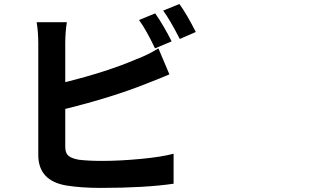

<svg xmlns="http://www.w3.org/2000/svg" viewBox="-20 -875 1540 938"><path d="M818.4 -672.9 737.3 -638.7Q695.3 -727.5 659.2 -777.3L738.3 -809.6Q782.2 -746.1 818.4 -672.9ZM298.8 -342.8V-158.2Q298.8 -127.9 313.5 -114.7Q328.1 -101.6 364.3 -94.7Q410.2 -88.9 480.5 -88.9Q564.5 -88.9 667.5 -98.6Q770.5 -108.4 828.1 -124V22.5Q687.5 43 471.7 43Q377 43 303.7 31.2Q167 7.8 167 -118.2V-663.1Q167 -716.8 159.2 -766.6H306.6Q298.8 -716.8 298.8 -663.1V-473.6Q502.9 -524.4 644.5 -585Q704.1 -607.4 753.9 -638.7L807.6 -511.7Q800.8 -508.8 755.9 -490.2Q710.9 -471.7 691.4 -464.8Q527.3 -399.4 298.8 -342.8ZM777.3 -823.2 856.4 -855.5Q892.6 -805.7 936.5 -718.8L858.4 -684.6Q809.6 -779.3 777.3 -823.2Z"/></svg>

Font: Bpmf Zihi Sans Bold
Style: Bold
Weight: 700
Foundry: But Ko
Version: Version 1.320